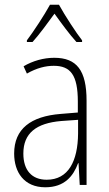

<svg xmlns="http://www.w3.org/2000/svg" viewBox="-20 -877 460 814"><path d="M230 -857H192C168 -813 122 -743 94 -706V-699H118C147 -731 184 -782 211 -819C239 -780 274 -732 304 -699H328V-706C305 -735 255 -811 230 -857ZM210 -632C165 -632 119 -619 80 -596L94 -565C136 -589 174 -598 208 -598C279 -598 310 -559 310 -446V-400L237 -394C111 -384 40 -331 40 -226C40 -147 82 -83 172 -83C254 -83 291 -131 311 -185H313L318 -93H347V-450C347 -579 305 -632 210 -632ZM240 -364 311 -369V-311C310 -194 270 -115 178 -115C115 -115 79 -155 79 -226C79 -312 133 -355 240 -364Z"/></svg>

Font: Noto Sans Telugu UI Condensed ExtraLight
Style: Regular
Weight: 200
Width: 3
Designer: Jelle Bosma - Monotype Design Team
Foundry: Monotype Imaging Inc.
Version: Version 2.005